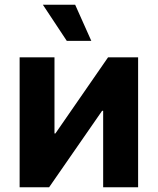

<svg xmlns="http://www.w3.org/2000/svg" viewBox="-20 -787 663 807"><path d="M560.5 0H413.6V-321.3H409.2L186.5 0H62.5V-545.9H209V-226.1H212.9L434.1 -545.9H560.5ZM260.7 -615.2 160.2 -767.1H295.9L363.8 -615.2Z"/></svg>

Font: Inter
Style: Bold
Weight: 700
Designer: Rasmus Andersson
Foundry: rsms
Version: Version 4.001;git-9221beed3